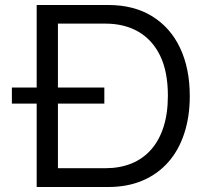

<svg xmlns="http://www.w3.org/2000/svg" viewBox="-20 -749 828 769"><path d="M126.9 0V-729H413.1Q516.6 -729 589.7 -683.7Q662.9 -638.4 701.5 -556.4Q740.1 -474.4 740.1 -364Q740.1 -282.3 718.1 -214.9Q696.1 -147.6 654.1 -99.8Q612 -52 551.4 -26Q490.7 0 413.1 0ZM212 -75.3H402.4Q459.6 -75.3 505.8 -93.9Q552 -112.4 584.8 -149.4Q617.6 -186.3 635 -240.6Q652.4 -295 652.4 -365.9Q652.4 -462 621.4 -525.9Q590.3 -589.7 534.1 -622.1Q477.9 -654.4 402.4 -654.4H212ZM27.6 -334.1V-398.4H397.9V-334.1Z"/></svg>

Font: Mona Sans ExtraLight
Style: Regular
Weight: 200
Designer: Deni Anggara
Foundry: GitHub
Version: Version 2.000